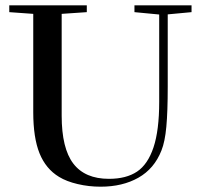

<svg xmlns="http://www.w3.org/2000/svg" viewBox="-20 -683 748 716"><path d="M355 13.2Q311 13.2 269.5 3.4Q228 -6.3 200.2 -23.4Q150.9 -53.2 127.4 -111.3Q104 -169.4 104 -264.6V-631.3L14.6 -637.7V-663.1H303.7V-637.7L210 -631.3V-251.5Q210 -129.9 253.4 -73Q296.9 -16.1 386.2 -16.1Q450.7 -16.1 491 -43Q531.2 -69.8 552.5 -133.5Q573.7 -197.3 573.7 -303.2V-628.9L481.4 -637.7V-663.1H694.3V-637.7L605.5 -629.4V-358.9Q605.5 -266.6 600.3 -210.4Q595.2 -154.3 582 -121.6Q555.2 -53.7 496.1 -20.3Q437 13.2 355 13.2Z"/></svg>

Font: Elstob 18pt Medium
Style: Regular
Weight: 500
Designer: Peter S. Baker
Version: Version 1.015